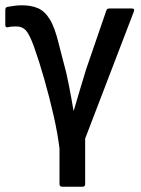

<svg xmlns="http://www.w3.org/2000/svg" viewBox="-23 -521 532 726"><path d="M212 185Q202 185 202 175V41Q195 -17 179.5 -85Q164 -153 144.5 -221.5Q125 -290 105 -346Q88 -392 74.5 -406.5Q61 -421 39 -421Q31 -421 22.5 -420.5Q14 -420 7 -418Q-3 -416 -3 -427V-484Q-3 -493 5 -495Q17 -497 30.5 -499Q44 -501 59 -501Q95 -501 120.5 -490Q146 -479 165 -448.5Q184 -418 199 -356Q206 -328 213 -301.5Q220 -275 227 -248Q232 -226 237 -201Q242 -176 246.5 -151Q251 -126 255 -103H256Q266 -137 278 -177.5Q290 -218 303 -260L379 -481Q381 -489 391 -489H475Q488 -489 483 -477L299 3V175Q299 185 289 185Z"/></svg>

Font: Sofia Sans Semi Condensed SemiBold
Style: Regular
Weight: 600
Designer: Botio Nikoltchev, Ani Petrova
Foundry: lettersoup
Version: Version 4.100